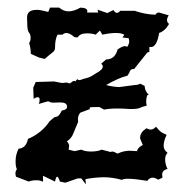

<svg xmlns="http://www.w3.org/2000/svg" viewBox="-20 -468 484 499"><path d="M21.5 -8.8 20 -16.6Q20 -22.9 23.9 -28.3Q20.5 -34.7 20.5 -48.8Q20.5 -66.4 28.3 -81.5Q47.9 -83 52.7 -106.9Q88.4 -122.1 108.9 -152.8Q121.1 -164.1 124 -164.1Q133.3 -164.1 140.6 -180.7Q154.3 -182.6 154.3 -190.4Q154.3 -191.9 153.8 -193.4Q152.3 -201.7 137.7 -201.7H132.8Q125 -201.2 120.1 -201.2Q112.3 -201.2 110.4 -202.6Q107.4 -204.6 104 -204.6L80.6 -197.8Q83 -202.1 83 -209.5Q83 -215.3 78.1 -215.3Q74.2 -215.3 67.4 -211.4L66.4 -240.2L72.8 -254.9L120.1 -256.3L140.6 -252.4Q147 -252.4 150.4 -253.4H151.9Q155.3 -253.4 161.6 -251Q169.4 -257.8 172.9 -257.8Q174.8 -257.8 175.3 -255.9L181.2 -262.7Q182.1 -259.8 186 -259.8Q189.9 -259.8 197.3 -263.2Q212.9 -265.6 228.5 -276.9Q247.1 -286.6 247.1 -294.9Q247.1 -298.8 243.2 -302.7L255.9 -313.5Q278.8 -313.5 285.6 -339.4Q297.9 -348.1 304.7 -348.1Q308.6 -348.1 310.1 -345.7Q315.9 -353.5 315.9 -360.8L314.5 -368.7L298.3 -370.6L303.2 -377.4Q296.9 -382.3 280.8 -382.3Q266.6 -382.3 246.1 -377.9L239.7 -388.7L228.5 -377.9Q220.2 -381.3 205.6 -381.3Q188 -381.3 181.6 -370.6L173.3 -371.6Q161.1 -382.3 152.3 -382.3Q147 -382.3 142.6 -377.9H129.4Q123 -365.7 123 -343.3Q123 -336.4 116.7 -331.8Q110.4 -327.1 96.2 -314.9L81.5 -318.4L60.1 -328.1Q60.1 -341.3 55.7 -356.9Q59.6 -360.8 59.6 -369.6Q59.6 -378.4 55.2 -383.5Q50.8 -388.7 50.8 -407.7Q50.8 -413.6 50.3 -419.9V-421.9Q50.3 -426.8 51.8 -431.2Q53.7 -436 59.3 -439.2Q64.9 -442.4 76.7 -442.4Q85 -442.4 105.5 -437L109.9 -448.2H133.8Q145 -438.5 158.2 -438.5Q171.9 -438.5 189 -448.2Q207 -447.8 207 -439L206.5 -435.5H235.4L233.4 -442.9L258.8 -434.1L274.9 -441.9Q279.3 -434.6 283.7 -434.6Q288.1 -434.6 292.5 -439.9H330.1Q356.4 -430.7 383.8 -429.7Q387.2 -435.5 393.1 -435.5L418.5 -428.2Q414.1 -421.4 414.1 -416Q414.1 -409.7 419.4 -405.8Q409.2 -387.7 393.6 -382.3Q387.7 -345.7 372.1 -345.7Q370.1 -345.7 368.2 -346.2V-333L362.8 -331.5L328.6 -288.6H326.2Q318.4 -288.6 316.4 -279.8L311.5 -271.5Q288.1 -265.6 255.9 -247.1Q270 -242.7 289.6 -241.7L330.6 -247.1Q338.4 -247.1 344.7 -250.5L356 -244.6Q356 -232.4 366.7 -221.2L362.8 -220.7Q359.9 -212.9 359.9 -205.1Q359.9 -199.2 361.3 -193.4Q348.6 -190.4 343.3 -187.5Q337.9 -184.6 318.4 -184.6Q299.3 -186 284.7 -186Q263.7 -186 250.5 -183.1L238.3 -189.9L219.2 -189.5Q212.9 -189.5 212.9 -187Q212.9 -186 213.9 -184.6L189 -175.3Q182.6 -168.9 182.6 -157.7L183.1 -151.4Q173.8 -129.9 169.7 -119.1Q165.5 -108.4 153.8 -100.6Q159.7 -95.2 159.7 -87.9L158.2 -79.1L173.8 -75.2L191.4 -79.1Q200.7 -74.2 216.3 -74.2Q234.4 -74.2 244.1 -79.1L268.1 -72.8Q269 -74.2 271.5 -74.2Q275.9 -74.2 285.6 -68.8Q301.3 -76.2 316.4 -76.2H317.4Q332.5 -75.7 336.4 -75.2Q336.9 -84 351.1 -91.3L344.2 -107.9V-110.4Q344.2 -124 360.8 -134.8Q366.2 -131.3 371.6 -131.3Q378.9 -131.3 385.3 -138.7Q393.6 -128.9 397.9 -125.5Q402.3 -122.1 413.1 -117.7Q405.3 -101.6 405.3 -88.9Q405.3 -78.6 415.5 -70.8Q409.2 -64.5 409.2 -53.7Q409.2 -41 415.5 -28.8Q401.4 -25.9 401.4 -13.7L402.3 -6.3L391.1 -1Q382.8 -6.3 377 -6.3Q368.7 -6.3 362.8 2Q329.6 -3.4 313 -3.4Q300.3 -3.4 296.9 -0.5Q272 -7.3 251 -7.3Q239.7 -7.3 227.3 -6.1Q214.8 -4.9 202.1 -2.4L203.1 11.2L191.4 -4.4H182.1L149.9 6.8L135.7 3.9Q131.8 -8.8 128.4 -8.8Q125.5 -8.8 123 3.9L91.8 -11.2V4.4Q85 0.5 75.7 0.5Q61.5 0.5 54.7 3.9Z"/></svg>

Font: Truetypewriter PolyglOTT
Style: Regular
Weight: 400
Designer: Sergey Beatoff a.k.a. Sam_T
Version: Version 3.76